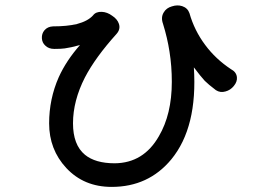

<svg xmlns="http://www.w3.org/2000/svg" viewBox="-20 -735 1040 723"><path d="M179.7 -635.7Q159.2 -634.8 147.5 -621.1Q136.7 -608.4 137.7 -590.8Q138.7 -574.2 150.4 -563.5Q163.1 -550.8 184.6 -550.8Q210 -550.8 223.6 -552.7Q246.1 -555.7 281.2 -565.4Q229.5 -506.8 201.2 -444.3Q165 -362.3 165 -270.5Q165 -171.9 229.5 -102.5Q295.9 -31.2 400.4 -31.2Q539.1 -31.2 625 -134.8Q724.6 -255.9 710 -481.4Q737.3 -445.3 751 -430.7Q764.6 -417 793 -395.5Q809.6 -384.8 829.1 -390.6Q847.7 -395.5 860.4 -411.1Q874 -427.7 872.1 -444.3Q870.1 -463.9 849.6 -474.6Q792 -512.7 752.9 -565.4Q711.9 -620.1 693.4 -685.5Q686.5 -705.1 666 -711.9Q647.5 -717.8 627 -710.9Q606.4 -705.1 596.7 -688.5Q585 -669.9 593.8 -645.5Q610.4 -591.8 618.2 -541Q627 -486.3 627 -426.8Q627 -304.7 578.1 -221.7Q520.5 -121.1 412.1 -120.1Q338.9 -120.1 299.8 -152.3Q254.9 -189.5 254.9 -270.5Q254.9 -355.5 299.8 -443.4Q338.9 -518.6 418.9 -607.4Q434.6 -625 427.7 -645.5Q421.9 -663.1 402.3 -675.8Q383.8 -689.5 363.3 -690.4Q340.8 -691.4 330.1 -676.8Q310.5 -655.3 269.5 -644.5Q232.4 -635.7 179.7 -635.7Z"/></svg>

Font: GungsuhChe
Style: Regular
Weight: 400
Monospace: yes
Version: Version 2.21